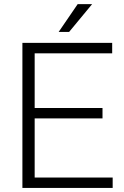

<svg xmlns="http://www.w3.org/2000/svg" viewBox="-20 -921 609 941"><path d="M482.4 -340.8H149.9V-50.8H532.2V0H89.8V-710.9H529.8V-659.7H149.9V-391.6H482.4ZM360.8 -900.9H431.6L318.8 -764.6H267.6Z"/></svg>

Font: Melbourne
Style: Light
Weight: 300
Designer: Google
Version: Version 2.000980; 2014